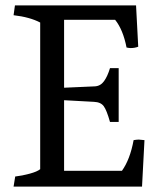

<svg xmlns="http://www.w3.org/2000/svg" viewBox="-20 -687 580 707"><path d="M128 -64V-604Q90 -624 30 -631L35 -667H481L489 -515Q476 -510 461 -510Q456 -510 446 -512Q433 -578 404 -614H216V-364L329 -369Q350 -370 363 -388Q376 -406 385 -436H417V-238H385Q373 -281 362 -296Q351 -311 326 -312L216 -318V-58H429Q459 -100 472 -171Q484 -173 491 -173Q496 -173 512 -171L503 0H30L36 -37Q62 -40 89.5 -47.5Q117 -55 128 -64Z"/></svg>

Font: Caladea
Style: Regular
Weight: 400
Designer: Carolina Giovagnoli and Andres Torresi
Foundry: Carolina Giovagnoli & Andres Torresi
Version: Version 1.001